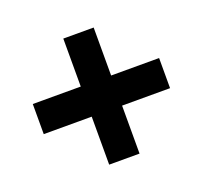

<svg xmlns="http://www.w3.org/2000/svg" viewBox="-93 -601 746 707"><g transform="rotate(-20 280.0 -247.0)"><path d="M221 0H340V-188H528V-306H340V-494H221V-306H33V-188H221Z"/></g></svg>

Font: HK Grotesk Black
Style: Italic
Weight: 900
Italic angle: -16°
Designer: Alfredo Marco Pradil
Foundry: Hanken Design Co.
Version: Version 3.001;FEAKit 1.0